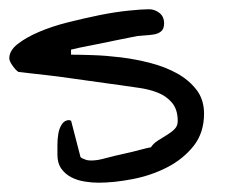

<svg xmlns="http://www.w3.org/2000/svg" viewBox="-20 -392 486 413"><path d="M103.5 -59.6V-80.1Q103.5 -92.8 105.5 -104.5Q107.4 -116.2 113.3 -125Q119.1 -133.8 129.9 -133.8V-132.8H132.8L152.3 -57.6Q152.3 -53.7 156.2 -51.8Q160.2 -49.8 164.6 -48.3Q168.9 -46.9 173.3 -46.9Q177.7 -46.9 180.7 -46.9Q182.6 -46.9 186 -47.4Q189.5 -47.9 190.4 -47.9Q196.3 -48.8 212.9 -53.2Q229.5 -57.6 247.6 -61.5Q265.6 -65.4 281.7 -69.8Q297.9 -74.2 304.7 -75.2Q309.6 -83 319.3 -89.4Q329.1 -95.7 338.9 -101.6Q348.6 -107.4 355.5 -114.3Q362.3 -121.1 362.3 -131.8Q362.3 -156.2 350.1 -170.9Q337.9 -185.5 318.8 -192.9Q299.8 -200.2 278.3 -203.1Q256.8 -206.1 237.3 -209Q229.5 -210 212.4 -212.4Q195.3 -214.8 173.8 -217.8Q152.3 -220.7 128.9 -224.1Q105.5 -227.5 83.5 -230Q61.5 -232.4 44.4 -234.4Q27.3 -236.3 19.5 -237.3Q13.7 -241.2 6.8 -251Q0 -260.7 0 -266.6Q0 -283.2 18.1 -297.4Q36.1 -311.5 63.5 -323.2Q90.8 -335 125.5 -343.8Q160.2 -352.5 193.8 -359.4Q227.5 -366.2 256.3 -369.1Q285.2 -372.1 300.8 -372.1Q312.5 -372.1 322.8 -364.3Q333 -356.4 333 -341.8Q333 -330.1 326.7 -324.7Q320.3 -319.3 311 -317.9Q301.8 -316.4 292.5 -315.9Q283.2 -315.4 275.4 -314.5Q259.8 -311.5 235.8 -306.6Q211.9 -301.8 188.5 -296.9Q165 -292 149.4 -289.1L132.8 -285.2V-274.4Q151.4 -274.4 179.7 -273.4Q208 -272.5 240.2 -268.6Q272.5 -264.6 304.2 -256.3Q335.9 -248 361.3 -233.9Q386.7 -219.7 402.8 -198.7Q418.9 -177.7 418.9 -147.5Q418.9 -106.4 396.5 -78.1Q374 -49.8 339.8 -32.2Q305.7 -14.6 265.6 -6.8Q225.6 1 191.4 1Q177.7 1 162.1 -1.5Q146.5 -3.9 133.3 -10.7Q120.1 -17.6 111.8 -29.3Q103.5 -41 103.5 -59.6Z"/></svg>

Font: Swanky and Moo Moo Cyrillic
Style: Regular
Weight: 400
Designer: Kimberly Geswein; Denis Ignatov
Foundry: Kimberly Geswein; Denis Ignatov
Version: Version 1.003 June 27, 2018